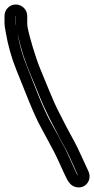

<svg xmlns="http://www.w3.org/2000/svg" viewBox="-21 -736 418 853"><path d="M56 -590C62 -564 70 -531 83 -489C103 -427 125 -383 151 -317C182 -239 211 -188 243 -125C258 -96 276 -67 289 -37L326 45C326 46 327 45 327 46C325 44 323 41 320 36C307 11 280 -55 266 -80C243 -122 234 -141 206 -190C170 -253 129 -365 99 -440C77 -493 66 -537 56 -590ZM49 -666C49 -666 50 -666 50 -665V-633C50 -628 50 -622 51 -616C49 -626 49 -633 49 -633V-665ZM-1 -665V-633C-1 -624 1 -613 4 -595C15 -532 29 -482 53 -422C85 -345 126 -232 163 -166C191 -116 199 -98 222 -56C235 -31 263 34 276 59C284 74 294 88 312 94C358 108 391 63 371 23L334 -57C327 -72 320 -88 311 -104C282 -156 266 -188 238 -243C215 -287 177 -385 157 -432C138 -478 109 -574 102 -613C100 -622 100 -629 100 -633V-665C100 -693 77 -716 49 -716C21 -716 -1 -693 -1 -665Z"/></svg>

Font: AppleStorm
Style: CBo
Weight: 400
Foundry: Cannot Into Space Fonts
Version: Version 1.01